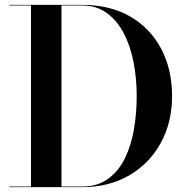

<svg xmlns="http://www.w3.org/2000/svg" viewBox="-20 -770 769 790"><path d="M317.5 0H18V-2.5H107.5V-747.5H18V-750H317.5Q433 -750 516 -701.8Q599 -653.5 643.5 -568.8Q688 -484 688 -375Q688 -266 641.2 -181.2Q594.5 -96.5 511.2 -48.2Q428 0 317.5 0ZM317.5 -747.5H233V-2.5H317.5Q381 -2.5 424.2 -33.8Q467.5 -65 493.5 -117.8Q519.5 -170.5 531 -237.2Q542.5 -304 542.5 -375Q542.5 -446 529.8 -512.8Q517 -579.5 489.8 -632.2Q462.5 -685 419.8 -716.2Q377 -747.5 317.5 -747.5Z"/></svg>

Font: Bodoni* 72pt Medium
Style: Regular
Weight: 500
Version: Version 2.3